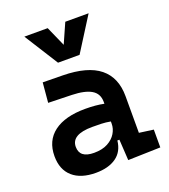

<svg xmlns="http://www.w3.org/2000/svg" viewBox="-142 -878 871 990"><g transform="rotate(-20 293.0 -383.0)"><path d="M392.6 4.9 385.7 -109.4H374.5Q368.2 -49.8 325.9 -20Q283.7 9.8 214.4 9.8Q132.3 9.8 87.2 -30Q42 -69.8 42 -143.6Q42 -228.5 102.5 -273.9Q163.1 -319.3 273.9 -319.3Q333 -319.3 376.5 -310.1V-320.3Q376.5 -365.7 340.8 -387Q305.2 -408.2 234.4 -410.2L105.5 -413.6L115.2 -522.5L224.6 -521Q360.4 -519 426.3 -465.6Q492.2 -412.1 492.2 -309.6V-108.4L570.3 -97.7V0ZM376.5 -212.9Q350.1 -217.8 326.4 -218.5Q302.7 -219.2 276.9 -219.2Q161.6 -219.2 161.6 -151.4Q161.6 -90.3 240.7 -90.3Q286.1 -90.3 316.2 -106.7Q346.2 -123 361.3 -148.2Q376.5 -173.3 376.5 -200.2ZM224.1 -590.8 106.9 -776.4H234.9L283.2 -667.5L331.5 -776.4H459.5L342.3 -590.8Z"/></g></svg>

Font: Cascadia Code SemiBold
Style: Regular
Weight: 600
Monospace: yes
Designer: Aaron Bell
Foundry: Saja Typeworks
Version: Version 2404.023; ttfautohint (v1.8.4)